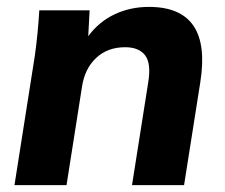

<svg xmlns="http://www.w3.org/2000/svg" viewBox="-20 -537 653 557"><path d="M22 0 81 -375Q90 -439 94 -507H240L236 -432Q267 -474 312.5 -495.5Q358 -517 412 -517Q596 -517 561 -298L514 0H363L410 -298Q419 -353 401 -376.5Q383 -400 343 -400Q292 -400 259 -369Q226 -338 218 -286L173 0Z"/></svg>

Font: Mulish ExtraBold
Style: Italic
Weight: 800
Italic angle: -9°
Designer: Vernon Adams
Foundry: Vernon Adams
Version: Version 3.603; ttfautohint (v1.8.3)